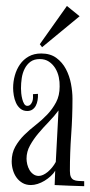

<svg xmlns="http://www.w3.org/2000/svg" viewBox="-20 -705 308 657"><path d="M168.9 -121.1Q163.1 -110.8 153.3 -102.1Q143.6 -93.3 132.3 -86.4Q121.1 -79.6 108.9 -75.7Q96.7 -71.8 85.9 -71.8Q69.3 -71.8 57.1 -78.9Q44.9 -85.9 36.6 -97.4Q28.3 -108.9 24.2 -123.3Q20 -137.7 20 -152.8Q20 -181.2 32.2 -202.9Q44.4 -224.6 62.5 -242.7Q80.6 -260.7 102.1 -277.3Q123.5 -293.9 141.6 -313Q159.7 -332 171.9 -355Q184.1 -377.9 184.1 -409.2Q184.6 -424.3 181.2 -440.9Q177.7 -457.5 169.2 -471.4Q160.6 -485.4 147.5 -494.1Q134.3 -502.9 116.2 -502.9Q96.7 -502.9 84.2 -493.7Q71.8 -484.4 64.5 -470Q57.1 -455.6 54.4 -437.7Q51.8 -419.9 51.8 -402.8Q51.8 -396 52.7 -385.7Q53.7 -375.5 56.2 -366Q58.6 -356.4 62.7 -349.6Q66.9 -342.8 73.2 -342.8Q80.1 -342.8 84.2 -347.2Q88.4 -351.6 90.6 -357.7Q92.8 -363.8 93 -370.6Q93.3 -377.4 92.8 -382.8L109.9 -383.8Q110.4 -372.6 108.6 -362.1Q106.9 -351.6 102.5 -343.3Q98.1 -335 90.8 -330.1Q83.5 -325.2 73.2 -325.2Q59.1 -325.2 49.6 -333.3Q40 -341.3 34.7 -353.3Q29.3 -365.2 27.1 -378.9Q24.9 -392.6 24.9 -403.8Q24.9 -425.8 30.8 -446.8Q36.6 -467.8 48.3 -484.6Q60.1 -501.5 78.1 -511.7Q96.2 -522 121.1 -522Q152.3 -522 172.9 -506.8Q193.4 -491.7 205.6 -468.5Q217.8 -445.3 222.9 -418.2Q228 -391.1 228 -367.2Q228 -305.2 223.6 -243.9Q219.2 -182.6 219.2 -120.1Q219.2 -106.4 222.7 -99.4Q226.1 -92.3 232.4 -89.4Q238.8 -86.4 247.8 -85.9Q256.8 -85.4 268.1 -85V-67.9Q242.2 -68.8 217 -69.6Q191.9 -70.3 167 -71.8ZM112.8 -103Q119.6 -103 127.7 -106.7Q135.7 -110.4 143.6 -116.9Q151.4 -123.5 158.4 -132.1Q165.5 -140.6 170.9 -150.9L180.2 -327.1Q166 -307.6 147.2 -288.3Q128.4 -269 111.6 -249Q94.7 -229 82.8 -207.5Q70.8 -186 70.8 -162.1Q70.8 -153.3 73.2 -142.8Q75.7 -132.3 80.8 -123.5Q85.9 -114.7 94 -108.9Q102.1 -103 112.8 -103ZM209 -684.6 252.4 -649.4 124 -543.5 116.2 -553.7Z"/></svg>

Font: Bigelow Rules
Style: Regular
Weight: 400
Designer: Astigmatic (AOETI)
Foundry: Astigmatic (AOETI)
Version: Version 1.001